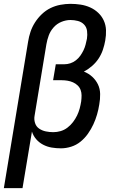

<svg xmlns="http://www.w3.org/2000/svg" viewBox="-20 -763 640 998"><path d="M0 215 126 -546Q130 -572 138.5 -597.5Q147 -623 162 -646.5Q177 -670 197.5 -689.5Q218 -709 242.5 -721Q267 -733 294 -738Q321 -743 346 -743Q373 -743 399 -739Q425 -735 448.5 -724.5Q472 -714 490.5 -696.5Q509 -679 519.5 -656Q530 -633 531 -606.5Q532 -580 527 -552Q523 -529 515 -505Q507 -481 493 -459.5Q479 -438 459 -420.5Q439 -403 416 -391Q441 -381 459.5 -364Q478 -347 489 -324.5Q500 -302 500.5 -274.5Q501 -247 496 -220Q492 -194 484.5 -168Q477 -142 465.5 -117Q454 -92 437.5 -68.5Q421 -45 399 -27Q377 -9 350 -0.5Q323 8 297 8Q272 8 248.5 4Q225 0 204 -11Q183 -22 168 -39.5Q153 -57 146 -79L97 215ZM257 -76Q276 -76 295 -81.5Q314 -87 330.5 -99.5Q347 -112 359.5 -128.5Q372 -145 380.5 -162.5Q389 -180 394 -198.5Q399 -217 402 -236Q404 -252 404 -267Q404 -282 399 -295.5Q394 -309 383.5 -319Q373 -329 359.5 -335Q346 -341 331 -343.5Q316 -346 301 -346H256L270 -429H315Q330 -429 345.5 -434Q361 -439 374.5 -449.5Q388 -460 397.5 -473.5Q407 -487 414 -501.5Q421 -516 425 -531.5Q429 -547 432 -562Q435 -582 432.5 -602Q430 -622 417 -635.5Q404 -649 385 -654Q366 -659 346 -659Q323 -659 299.5 -649.5Q276 -640 259 -621Q242 -602 233.5 -579Q225 -556 221 -532L160 -163Q156 -143 162 -124Q168 -105 183.5 -94.5Q199 -84 218 -80Q237 -76 257 -76Z"/></svg>

Font: Iosevka HT Medium Extended
Style: Italic
Weight: 500
Width: 7
Italic angle: -9°
Monospace: yes
Designer: Belleve Invis
Foundry: Belleve Invis
Version: Version 32.3.0; ttfautohint (v1.8.4)